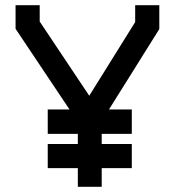

<svg xmlns="http://www.w3.org/2000/svg" viewBox="-20 -720 674 740"><path d="M400 -298H488V-204H372V-165H488V-72H372V0H280V-72H164V-165H280V-204H164V-298H248L40 -609V-700H133V-637L324 -351L501 -635V-700H594V-608Z"/></svg>

Font: Turret Road
Style: Bold
Weight: 700
Designer: Noponies
Foundry: Noponies
Version: Version 1.001; ttfautohint (v1.8)